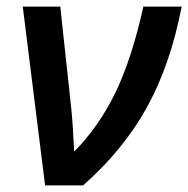

<svg xmlns="http://www.w3.org/2000/svg" viewBox="-20 -560 569 580"><path d="M48.8 -540H162.1L194.8 -236.8Q199.7 -192.9 204.1 -102.1Q278.8 -177.7 328.4 -279.8Q377.9 -381.8 413.1 -540H528.8Q494.1 -361.8 422.6 -233.6Q351.1 -105.5 231 0H116.2Z"/></svg>

Font: Open Sans Semibold
Style: Italic
Weight: 600
Italic angle: -12°
Foundry: Ascender Corporation
Version: Version 1.10